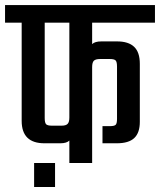

<svg xmlns="http://www.w3.org/2000/svg" viewBox="-40 -646 634 761"><path d="M95.2 95.2V0H178.2V95.2ZM234.9 -180.2V-556.2H137.2V-178.2Q137.2 -159.7 142.6 -153.8Q147.9 -147.9 166 -147.9H204.1Q221.2 -147.9 228 -155Q234.9 -162.1 234.9 -180.2ZM574.2 -556.2H325.2V-471.2Q335.9 -481.9 361.8 -481.9H423.8Q469.2 -481.9 491.7 -460.4Q514.2 -439 514.2 -393.1V-163.1Q514.2 -119.6 492.2 -98.9Q470.2 -78.1 422.9 -78.1H366.2V-146H395Q413.1 -146 418.5 -151.4Q423.8 -156.7 423.8 -174.8V-381.8Q423.8 -400.4 418.5 -406.2Q413.1 -412.1 395 -412.1H356.9Q338.9 -412.1 332 -405.3Q325.2 -398.4 325.2 -379.9V0H234.9V-88.9Q224.1 -78.1 199.2 -78.1H136.2Q45.9 -78.1 45.9 -167V-556.2H-20V-626H574.2Z"/></svg>

Font: Teko
Style: Regular
Weight: 400
Designer: Manushi Parikh, Jonny Pinhorn
Foundry: Indian Type Foundry
Version: Version 2.000;PS 1.0;hotconv 1.0.79;makeotf.lib2.5.61930